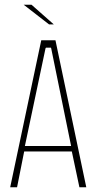

<svg xmlns="http://www.w3.org/2000/svg" viewBox="-20 -790 409 810"><path d="M23 0 154 -620H214L344 0H315L283 -151H82L52 0ZM172 -586 85 -174H280L196 -586L195 -589H174ZM187 -687 80 -770H113L207 -687Z"/></svg>

Font: Smooch Sans ExtraLight
Style: Regular
Weight: 200
Designer: Robert E. Leuschke
Foundry: Robert E. Leuschke
Version: Version 1.010; ttfautohint (v1.8.3)